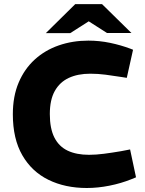

<svg xmlns="http://www.w3.org/2000/svg" viewBox="-20 -908 706 936"><path d="M403 8.5Q297.6 8.5 216.4 -31.3Q135.1 -71 88.9 -151Q42.6 -231 42.6 -351Q42.6 -438.5 70.9 -505.2Q99.1 -572 149.3 -617.7Q199.6 -663.5 266.6 -686.7Q333.6 -710 411 -710Q464.5 -710 517 -699Q569.5 -688 616 -670.5L628.6 -665.5L598.1 -528.5L572.1 -532.6Q530.6 -539.1 494.3 -543.9Q458 -548.7 420 -548.7Q359.3 -548.7 315.2 -528.1Q271.1 -507.5 247 -464.3Q222.9 -421.2 222.9 -352Q222.9 -281.3 245.2 -237.4Q267.6 -193.5 310.2 -173.4Q352.8 -153.3 414 -153.3Q448 -153.3 486.8 -158.4Q525.6 -163.4 570.2 -171L614.2 -179.5L643.1 -43.6L621 -34.5Q570 -14 513.5 -2.8Q457 8.5 403 8.5ZM203.4 -746.5 346.9 -888H477.3L437.5 -820L322.4 -746.5ZM501.8 -747 387.7 -820 346.9 -888H477.3L620.9 -747Z"/></svg>

Font: REM Medium
Style: Regular
Weight: 500
Designer: Octavio Pardo
Foundry: Ashler Design
Version: Version 1.005;gftools[0.9.28]